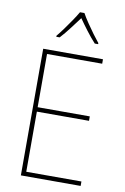

<svg xmlns="http://www.w3.org/2000/svg" viewBox="-102 -1100 692 1066"><g transform="rotate(10 244.0 -567.5)"><path d="M431 -93H94V-807H431V-782H120V-482H414V-457H120V-118H431ZM285 -1042Q297 -1020 316.5 -991Q336 -962 356 -935Q376 -908 390 -891V-885H371Q346 -912 319.5 -947Q293 -982 273 -1011Q252 -983 225 -947.5Q198 -912 173 -885H154V-891Q170 -910 190 -937.5Q210 -965 229 -993Q248 -1021 260 -1042Z"/></g></svg>

Font: Noto Sans Telugu UI SemiCondensed Thin
Style: Regular
Weight: 100
Width: 4
Designer: Jelle Bosma - Monotype Design Team
Foundry: Monotype Imaging Inc.
Version: Version 2.005; ttfautohint (v1.8.4.7-5d5b)